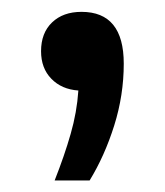

<svg xmlns="http://www.w3.org/2000/svg" viewBox="-20 -150 285 332"><path d="M74.5 162Q91.5 119 102.2 81.5Q113 44 115.5 6.5Q86.5 4.5 68.8 -13.8Q51 -32 51 -61.5Q51 -93 70 -111.2Q89 -129.5 121 -129.5Q194 -129.5 194 -40Q194 14.5 177.5 67Q161 119.5 135 162Z"/></svg>

Font: Encode Sans Md
Style: Regular
Weight: 500
Designer: Multiple Designers
Foundry: Impallari Type
Version: Version 3.002; ttfautohint (v1.8.3) -l 8 -r 50 -G 200 -x 14 